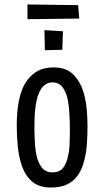

<svg xmlns="http://www.w3.org/2000/svg" viewBox="-20 -830 467 860"><path d="M208 10Q151 10 119 -21Q87 -52 73 -103Q63 -138 59 -180.5Q55 -223 55 -270Q55 -300 57.5 -328.5Q60 -357 65.5 -383Q71 -409 80 -431Q98 -475 132.5 -501.5Q167 -528 222 -528Q276 -528 307.5 -497Q339 -466 354 -417Q364 -384 368 -345Q372 -306 372 -264Q372 -221 369 -182Q366 -143 357 -110Q348 -73 329.5 -46Q311 -19 281.5 -4.5Q252 10 208 10ZM215 -58Q248 -58 264 -80Q280 -102 286 -137Q290 -154 291 -171.5Q292 -189 292.5 -208.5Q293 -228 293 -247Q293 -284 291 -318.5Q289 -353 284 -381Q277 -417 260.5 -439Q244 -461 215 -461Q198 -461 185.5 -453Q173 -445 164 -431.5Q155 -418 149 -399Q143 -379 139.5 -355Q136 -331 135 -304.5Q134 -278 134 -253Q134 -234 135 -214Q136 -194 137.5 -175.5Q139 -157 142 -141Q149 -104 166 -81Q183 -58 215 -58ZM103 -744V-810L330 -807L335 -747ZM181 -605 179 -695 262 -690 259 -607Z"/></svg>

Font: Truculenta Medium
Style: Regular
Weight: 500
Version: Version 1.002